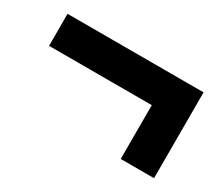

<svg xmlns="http://www.w3.org/2000/svg" viewBox="-70 -597 750 649"><g transform="rotate(30 304.5 -272.5)"><path d="M440 -315H39V-440H570V-105H440Z"/></g></svg>

Font: Source Han Sans CN Heavy
Style: Bold
Weight: 900
Designer: Ryoko NISHIZUKA (kana & ideographs); Paul D. Hunt (Latin, Greek & Cyrillic); Wenlong ZHANG (bopomofo); Sandoll Communica
Foundry: Adobe Systems Incorporated
Version: Version 1.000;PS 1;hotconv 1.0.78;makeotf.lib2.5.61930